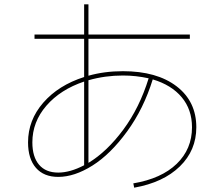

<svg xmlns="http://www.w3.org/2000/svg" viewBox="-20 -820 1040 890"><path d="M550 -490Q707 -490 798.5 -420Q890 -350 890 -230Q890 -123 813.5 -48.5Q737 26 602 50L598 30Q728 8 799 -60.5Q870 -129 870 -230Q870 -312 822.5 -369Q775 -426 688 -452Q646 -316 569 -210.5Q492 -105 408.5 -52.5Q325 0 250 0Q183 0 146.5 -42Q110 -84 110 -160Q110 -263 180.5 -344Q251 -425 370 -463V-640H140V-660H370V-800H390V-660H860V-640H390V-469Q464 -490 550 -490ZM669 -457Q610 -470 550 -470Q467 -470 390 -448V-65Q476 -117 551.5 -219Q627 -321 669 -457ZM370 -442Q260 -405 195 -330Q130 -255 130 -160Q130 -93 161 -56.5Q192 -20 250 -20Q305 -20 370 -54Z"/></svg>

Font: Mplus 1p Thin
Style: Regular
Weight: 250
Version: Version 1.061